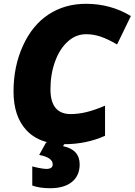

<svg xmlns="http://www.w3.org/2000/svg" viewBox="-20 -745 705 1005"><path d="M430.2 -565.9Q377.4 -565.9 335 -527.8Q292.5 -489.7 268.3 -423.3Q244.1 -356.9 244.1 -277.8Q244.1 -147.9 350.1 -147.9Q389.2 -147.9 431.6 -158Q474.1 -168 529.8 -191.9V-34.2Q431.6 9.8 315.9 9.8L310.1 20Q397 38.1 397 115.2Q397 174.3 356.4 207.3Q315.9 240.2 242.7 240.2Q187 240.2 148.9 226.1V126Q164.1 130.4 187.5 134.8Q210.9 139.2 222.7 139.2Q255.9 139.2 255.9 115.2Q255.9 79.6 185.1 65.9L221.7 0H229.5Q161.6 -17.1 119.1 -62.5Q50.8 -135.3 50.8 -266.4Q50.8 -397.5 100.1 -505.6Q149.4 -613.8 234.4 -669.4Q319.3 -725.1 430.2 -725.1Q559.1 -725.1 665 -661.1L592.8 -512.2Q545.4 -540 507.6 -553Q469.7 -565.9 430.2 -565.9Z"/></svg>

Font: Open Sans Hebrew Extra Bold
Style: Italic
Weight: 800
Italic angle: -12°
Foundry: Ascender Corporation, Yanek Iontef
Version: Version 2.001;PS 002.001;hotconv 1.0.70;makeotf.lib2.5.58329